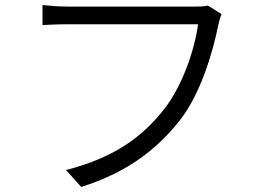

<svg xmlns="http://www.w3.org/2000/svg" viewBox="-20 -721 1040 759"><path d="M856 -665 802 -699C785 -695 767 -695 753 -695C709 -695 298 -695 245 -695C212 -695 175 -698 148 -701V-622C173 -623 205 -625 244 -625C298 -625 706 -625 763 -625C750 -527 702 -383 630 -291C546 -183 434 -98 241 -49L301 18C485 -40 602 -132 693 -248C772 -350 821 -512 842 -618C846 -637 850 -651 856 -665Z"/></svg>

Font: ChiuKong Gothic CL Normal
Style: Regular
Weight: 350
Designer: Ryoko NISHIZUKA 西塚涼子 (kana, bopomofo & ideographs); Paul D. Hunt (Latin, Greek & Cyrillic); Sandoll Communications 산돌커뮤니
Foundry: Adobe
Version: Version 1.300